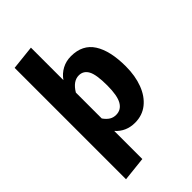

<svg xmlns="http://www.w3.org/2000/svg" viewBox="-287 -856 1175 1175"><g transform="rotate(-45 300.0 -268.5)"><path d="M228 -478Q252 -512 287 -530.5Q322 -549 364 -549Q464 -549 511 -475.5Q558 -402 558 -267Q558 -185 533.5 -120.5Q509 -56 463 -19.5Q417 17 354 17Q277 17 228 -38V205L70 222V-742L228 -759ZM228 -370V-146Q245 -122 263.5 -110.5Q282 -99 306 -99Q350 -99 372.5 -138.5Q395 -178 395 -265Q395 -359 375 -395.5Q355 -432 315 -432Q265 -432 228 -370Z"/></g></svg>

Font: Fira Mono
Style: Bold
Weight: 700
Monospace: yes
Designer: Carrois Corporate & Edenspiekermann AG
Foundry: Carrois Corporate GbR & Edenspiekermann AG
Version: Version 3.206